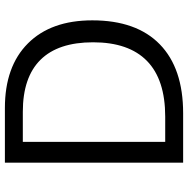

<svg xmlns="http://www.w3.org/2000/svg" viewBox="-12 -742 754 769"><g transform="rotate(-90 364.5 -357.0)"><path d="M668 -363.8Q668 -187 572 -93.5Q476.1 0 295.9 0H98.1V-713.9H316.9Q483.4 -713.9 575.7 -621.6Q668 -529.3 668 -363.8ZM580.1 -360.8Q580.1 -500.5 510 -571.3Q439.9 -642.1 301.8 -642.1H181.2V-71.8H282.2Q430.7 -71.8 505.4 -144.8Q580.1 -217.8 580.1 -360.8Z"/></g></svg>

Font: f0_4961  
Style: Regular
Weight: 400
Foundry: Ascender Corporation
Version: Version 1.10